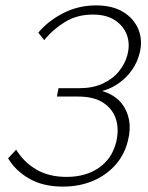

<svg xmlns="http://www.w3.org/2000/svg" viewBox="-20 -685 548 712"><path d="M213 7Q140 7 88.5 -22.5Q37 -52 10 -98L40 -130Q68 -84 114.5 -56.5Q161 -29 227 -29Q298 -29 347 -63Q396 -97 411 -159Q422 -205 410 -243Q398 -281 363 -304Q328 -327 269 -327H191L197 -358H275Q324 -358 361 -375Q398 -392 421 -420.5Q444 -449 452 -480Q463 -520 451 -554Q439 -588 407 -609.5Q375 -631 324 -631Q266 -631 221 -603.5Q176 -576 144 -536L122 -564Q159 -608 215 -636.5Q271 -665 336 -665Q398 -665 438 -640Q478 -615 494 -574Q510 -533 497 -485Q489 -454 470.5 -427Q452 -400 425.5 -380Q399 -360 366 -349.5Q333 -339 295 -339L299 -355Q344 -355 377.5 -341Q411 -327 431.5 -301Q452 -275 458.5 -240.5Q465 -206 455 -166Q443 -113 408.5 -74Q374 -35 324 -14Q274 7 213 7Z"/></svg>

Font: Ysabeau Office ExtraLight
Style: Italic
Weight: 250
Italic angle: -12°
Designer: Christian Thalmann (Catharsis Fonts)
Version: Version 2.001;gftools[0.9.30]; featfreeze: tnum,lnum,ss02